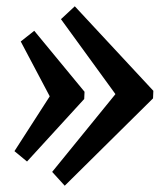

<svg xmlns="http://www.w3.org/2000/svg" viewBox="-20 -574 530 611"><path d="M218 -554 468 -285 467 -261 186 17 146 -27 347 -274V-275L174 -513ZM89 -476 249 -282 248 -259 66 -60 26 -93 138 -267V-268L46 -442Z"/></svg>

Font: Lora
Style: Italic
Weight: 400
Italic angle: -3°
Designer: Olga Karpushina, Alexei Vanyashin (Cyrillic)
Foundry: Cyreal
Version: Version 3.008